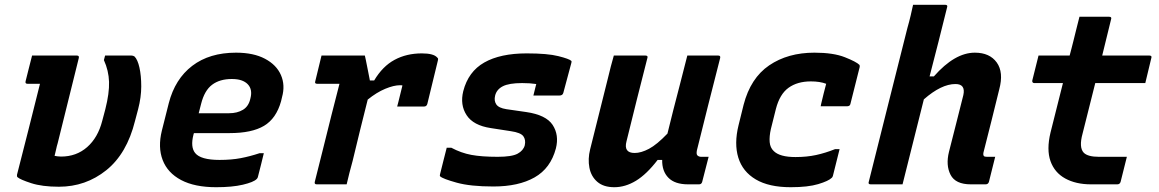

<svg xmlns="http://www.w3.org/2000/svg" viewBox="-20 -770 4840 802"><path d="M114 -538H301Q312 -538 309 -527Q287 -438 265 -349.5Q243 -261 221 -172Q217 -159 214.5 -146.5Q212 -134 208 -119Q213 -118 220 -117Q227 -116 235 -116Q299 -116 344 -155.5Q389 -195 407 -265L420 -314Q437 -381 435.5 -428Q434 -475 414 -519L419 -538H529Q536 -538 542 -534Q555 -521 562.5 -487.5Q570 -454 570 -409Q570 -364 557 -314L544 -265Q510 -128 424 -59Q338 10 226 10Q156 10 110 -5Q64 -20 53 -30Q50 -33 51 -40Q75 -135 99.5 -230.5Q124 -326 147 -420H95Q84 -420 87 -431Q92 -451 99.5 -481Q107 -511 114 -538Z M966 -550Q1039 -550 1087 -524.5Q1135 -499 1153.5 -456.5Q1172 -414 1158 -364L1154 -347Q1134 -275 1083 -244.5Q1032 -214 939 -214H790L788 -207Q775 -156 795 -131Q818 -102 897 -102Q947 -102 986 -109.5Q1025 -117 1064 -130H1082Q1076 -106 1070 -81Q1064 -56 1057 -30Q1056 -26 1052 -22Q1039 -9 994.5 1.5Q950 12 883 12Q793 12 736.5 -18Q680 -48 659.5 -101.5Q639 -155 656 -224L685 -339Q711 -440 783 -495Q855 -550 966 -550ZM948 -440Q898 -440 866 -416Q834 -392 820 -336L810 -297H937Q971 -297 995 -311.5Q1019 -326 1026 -359Q1036 -397 1014 -419Q1004 -429 988 -434.5Q972 -440 948 -440Z M1323 -538H1504Q1504 -538 1508 -520Q1512 -502 1516.5 -477.5Q1521 -453 1525 -434H1543Q1578 -493 1628 -520Q1678 -547 1742 -547Q1791 -547 1806 -530Q1810 -527 1810 -523.5Q1810 -520 1809 -517L1765 -336Q1762 -325 1751 -325H1639L1644 -344Q1648 -361 1652.5 -378.5Q1657 -396 1661 -413Q1659 -414 1651 -414Q1625 -414 1589 -399Q1553 -384 1516 -354Q1501 -295 1484.5 -228Q1468 -161 1453 -98Q1446 -72 1439.5 -47.5Q1433 -23 1428 0H1303Q1292 0 1295 -11Q1310 -69 1328 -142.5Q1346 -216 1364.5 -289Q1383 -362 1398 -420H1305Q1293 -420 1297 -431Q1304 -458 1310 -484.5Q1316 -511 1323 -538Z M2180 -547Q2267 -547 2312.5 -535.5Q2358 -524 2366 -516Q2369 -513 2366 -505L2333 -382Q2330 -371 2317 -371H2208L2210 -379Q2213 -391 2215.5 -401.5Q2218 -412 2220 -419Q2207 -421 2192.5 -422Q2178 -423 2161 -423Q2106 -423 2080 -409.5Q2054 -396 2048 -370Q2043 -349 2053 -334Q2063 -319 2095 -314L2178 -302Q2261 -290 2288.5 -248Q2316 -206 2302 -150Q2280 -67 2213 -29Q2146 9 2041 9Q1945 9 1887.5 -7Q1830 -23 1819 -33Q1816 -36 1818 -42Q1826 -74 1832.5 -100Q1839 -126 1846 -153H1865Q1906 -131 1949 -123Q1992 -115 2059 -115Q2118 -115 2142 -128Q2166 -141 2172 -163Q2177 -186 2166 -201Q2155 -216 2114 -222L2030 -235Q1957 -246 1929 -289Q1901 -332 1915 -389Q1936 -471 2003 -509Q2070 -547 2180 -547Z M2544 -538H2676Q2688 -538 2684 -527Q2662 -440 2640 -353.5Q2618 -267 2597 -180Q2584 -131 2631 -131Q2658 -131 2691 -148.5Q2724 -166 2768 -212Q2780 -261 2792 -308.5Q2804 -356 2818.5 -411Q2833 -466 2851 -538H2980Q2991 -538 2988 -527Q2963 -430 2937.5 -328.5Q2912 -227 2891 -142Q2888 -126 2893 -121Q2899 -115 2909 -115H2940L2913 -10Q2910 0 2900 0H2854Q2799 0 2772 -27.5Q2745 -55 2746 -102H2727Q2681 -42 2636.5 -15Q2592 12 2546 12Q2501 12 2475 -10.5Q2449 -33 2442 -69.5Q2435 -106 2445 -146Q2463 -220 2482 -294Q2501 -368 2519 -442Q2525 -468 2531.5 -492.5Q2538 -517 2544 -538Z M3382 -550Q3461 -550 3509 -531Q3557 -512 3570 -499Q3572 -495 3571 -490L3532 -335Q3530 -326 3517 -326H3408L3410 -336Q3415 -357 3420.5 -379.5Q3426 -402 3431 -420Q3405 -430 3367 -430Q3311 -430 3274 -403.5Q3237 -377 3221 -315L3200 -231Q3193 -200 3195 -176.5Q3197 -153 3212 -139Q3237 -114 3303 -114Q3350 -114 3389 -122.5Q3428 -131 3468 -147H3487Q3480 -119 3473 -91Q3466 -63 3459 -35Q3457 -29 3454 -27Q3441 -14 3398 -1Q3355 12 3283 12Q3192 12 3137 -20.5Q3082 -53 3064 -111.5Q3046 -170 3065 -247L3086 -332Q3115 -444 3193 -497Q3271 -550 3382 -550Z M4052 -550Q4114 -550 4143.5 -509Q4173 -468 4154 -397Q4138 -330 4121.5 -265.5Q4105 -201 4088 -133Q4086 -122 4090 -118Q4093 -115 4103 -115H4137Q4130 -89 4124 -63Q4118 -37 4111 -11Q4108 0 4097 0H4035Q3971 0 3950.5 -40Q3930 -80 3944 -136Q3960 -198 3974 -254Q3988 -310 4004 -373Q4014 -419 3971 -419Q3912 -419 3839 -355Q3817 -266 3794.5 -177.5Q3772 -89 3750 0H3617Q3605 0 3609 -11Q3649 -172 3689.5 -332Q3730 -492 3770 -652Q3778 -680 3784 -705.5Q3790 -731 3794 -750H3928Q3940 -750 3936 -739Q3918 -667 3900 -595Q3882 -523 3863 -451H3881Q3968 -550 4052 -550Z M4687 -115Q4680 -88 4674 -63Q4668 -38 4661 -11Q4658 0 4647 0H4537Q4474 0 4429.5 -24.5Q4385 -49 4368 -97Q4351 -145 4368 -216Q4381 -268 4394 -319.5Q4407 -371 4420 -423H4300Q4295 -423 4293 -426.5Q4291 -430 4292 -434Q4299 -462 4305 -486Q4311 -510 4318 -538H4448Q4452 -553 4456 -568.5Q4460 -584 4464 -600Q4470 -626 4476.5 -650.5Q4483 -675 4489 -700H4613Q4625 -700 4621 -689Q4612 -651 4602.5 -613.5Q4593 -576 4584 -538H4781Q4793 -538 4789 -527Q4782 -499 4776.5 -475Q4771 -451 4764 -423H4555Q4542 -370 4528.5 -317.5Q4515 -265 4502 -212Q4486 -154 4507 -132Q4524 -115 4570 -115Z"/></svg>

Font: Recursive Mn Lnr St
Style: Bold Italic
Weight: 700
Italic angle: -15°
Monospace: yes
Version: Version 1.079;hotconv 1.0.112;makeotfexe 2.5.65598; ttfautoh